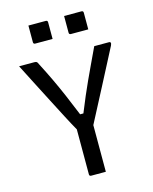

<svg xmlns="http://www.w3.org/2000/svg" viewBox="-132 -995 864 1081"><g transform="rotate(-15 300.0 -454.0)"><path d="M348 0H263Q252 0 252 -11V-273Q232 -308 205.5 -359Q179 -410 148.5 -469Q118 -528 87.5 -587.5Q57 -647 30 -700H119Q129 -700 133 -696.5Q137 -693 141 -683Q170 -627 193.5 -577.5Q217 -528 240.5 -473.5Q264 -419 292 -350H311Q332 -402 349.5 -443Q367 -484 384.5 -522Q402 -560 422 -602.5Q442 -645 468 -700H556Q561 -700 563 -695Q565 -690 560 -679Q507 -577 452.5 -472Q398 -367 348 -272ZM140 -908H241Q252 -908 252 -897V-800H151Q140 -800 140 -811ZM348 -908H449Q460 -908 460 -897V-800H359Q348 -800 348 -811Z"/></g></svg>

Font: Recursive Mn Lnr St
Style: Regular
Weight: 400
Monospace: yes
Version: Version 1.079;hotconv 1.0.112;makeotfexe 2.5.65598; ttfautoh